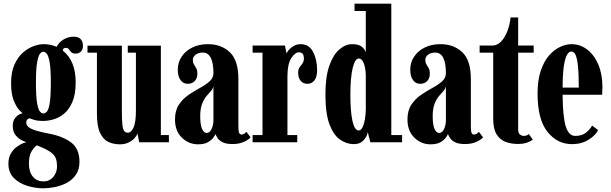

<svg xmlns="http://www.w3.org/2000/svg" viewBox="-20 -770 3308 1039"><path d="M215.5 249Q170 249 126.2 235.2Q82.5 221.5 54 192.2Q25.5 163 25.5 116.5Q25.5 82.5 39.2 60Q53 37.5 71.2 24.2Q89.5 11 104.5 5.2Q119.5 -0.5 122.5 -1Q117.5 -2 99.8 -10Q82 -18 65.5 -37Q49 -56 49 -89.5Q49 -116 62.5 -132Q76 -148 90.5 -153.5Q97.5 -156.5 102.5 -156.5Q99.5 -158.5 84.2 -174.5Q69 -190.5 54.5 -225.8Q40 -261 40 -320Q40 -379.5 58 -420Q76 -460.5 103.5 -484.8Q131 -509 161.2 -520Q191.5 -531 215.5 -531Q254.5 -531 286.5 -516.5Q299.5 -542.5 325 -557Q350.5 -571.5 378 -571.5Q406 -571.5 417.5 -557.2Q429 -543 429 -522.5Q429 -502 417.8 -491Q406.5 -480 389.5 -480Q372 -480 365 -487.8Q358 -495.5 352.8 -503.2Q347.5 -511 335.5 -511Q330.5 -511 325.8 -508.2Q321 -505.5 319.5 -496.5Q389.5 -441 389.5 -325.5Q389.5 -259 371.5 -217.8Q353.5 -176.5 326 -154.2Q298.5 -132 268.5 -123.8Q238.5 -115.5 214.5 -115.5Q183.5 -115.5 164.2 -121.5Q145 -127.5 140.5 -129.5Q138.5 -129.5 139 -129.5Q133.5 -129.5 127.8 -123.2Q122 -117 122 -105Q122 -87.5 147 -74.2Q172 -61 242 -47.5Q320 -33 365 1Q410 35 410 105Q410 148 390.2 176.2Q370.5 204.5 340 220.2Q309.5 236 276 242.5Q242.5 249 215.5 249ZM214.5 -156Q225 -156 234.2 -166.8Q243.5 -177.5 249.2 -213Q255 -248.5 255 -323.5Q255 -395 249 -430.8Q243 -466.5 233.8 -478.2Q224.5 -490 214.5 -490Q204.5 -490 195.5 -478Q186.5 -466 180.5 -430Q174.5 -394 174.5 -322Q174.5 -247 180.8 -212Q187 -177 196 -166.5Q205 -156 214.5 -156ZM215.5 211.5Q248.5 211.5 268.5 187.2Q288.5 163 288.5 131.5Q288.5 100 279.8 81.8Q271 63.5 245.5 47.5Q231 38.5 210.8 29.5Q190.5 20.5 179.5 16.5Q168 23 152.2 46.8Q136.5 70.5 136.5 115Q136.5 159.5 157.5 185.5Q178.5 211.5 215.5 211.5Z M629 11Q594.5 11 566.5 -2Q538.5 -15 521.5 -50.8Q504.5 -86.5 504.5 -155.5V-485H453.5V-523H639.5V-171Q639.5 -122 642.2 -96.2Q645 -70.5 652 -61.2Q659 -52 672 -52Q690.5 -52 703 -80.8Q715.5 -109.5 715.5 -170V-485H671.5V-523H850.5V-39H894V0H733L724 -48.5Q721.5 -37.5 709.2 -23.5Q697 -9.5 676.5 0.8Q656 11 629 11Z M1052 11Q1001 11 964 -25.2Q927 -61.5 927 -123.5Q927 -172 948 -203.5Q969 -235 1000 -256.2Q1031 -277.5 1062 -294.2Q1093 -311 1114 -329.5Q1135 -348 1135 -374.5Q1135 -428 1120.8 -456.8Q1106.5 -485.5 1077 -485.5Q1053 -485.5 1038.2 -473.8Q1023.5 -462 1023.5 -445.5Q1023.5 -431.5 1029.5 -421.8Q1035.5 -412 1041.8 -401Q1048 -390 1048 -371Q1048 -346 1033.5 -331.2Q1019 -316.5 995.5 -316.5Q971.5 -316.5 956.8 -336.8Q942 -357 942 -392.5Q942 -432 963 -463.5Q984 -495 1020.8 -513Q1057.5 -531 1105.5 -531Q1177.5 -531 1223.8 -487.2Q1270 -443.5 1270 -343V-86.5Q1270 -60 1274 -51Q1278 -42 1287 -42Q1296.5 -42 1303.2 -47.2Q1310 -52.5 1313.5 -56.5L1336 -27Q1326.5 -14.5 1300.2 -2.5Q1274 9.5 1239 9.5Q1203.5 9.5 1184.5 -0.2Q1165.5 -10 1157.5 -22.8Q1149.5 -35.5 1146 -44.5Q1144 -38.5 1134.5 -25.2Q1125 -12 1105.2 -0.5Q1085.5 11 1052 11ZM1098.5 -50.5Q1115 -50.5 1125 -72Q1135 -93.5 1135 -120V-304Q1133 -290 1122 -278Q1111 -266 1097.2 -249.8Q1083.5 -233.5 1073.5 -207.8Q1063.5 -182 1063.5 -140.5Q1063.5 -95.5 1073.2 -73Q1083 -50.5 1098.5 -50.5Z M1347 0V-39H1400.5V-485H1347V-523.5H1522L1530.5 -480.5Q1533 -488.5 1543.5 -500.5Q1554 -512.5 1570.2 -521.8Q1586.5 -531 1607 -531Q1652.5 -531 1674.2 -489.2Q1696 -447.5 1696 -390Q1696 -354 1681.8 -335.2Q1667.5 -316.5 1643.5 -316.5Q1621 -316.5 1607.2 -332.5Q1593.5 -348.5 1593.5 -376.5Q1593.5 -395 1601.2 -405.8Q1609 -416.5 1616.8 -426.8Q1624.5 -437 1624.5 -453.5Q1624.5 -487 1597.5 -487Q1576.5 -487 1556 -455Q1535.5 -423 1535.5 -356.5V-39H1588.5V0Z M1894.5 10Q1856 10 1820.8 -14Q1785.5 -38 1763.2 -96.5Q1741 -155 1741 -259Q1741 -354.5 1762.2 -414.5Q1783.5 -474.5 1816.8 -502.8Q1850 -531 1885.5 -531Q1914.5 -531 1930 -522Q1945.5 -513 1951.8 -502.5Q1958 -492 1959.5 -487V-710.5H1898.5V-750H2097.5V-39H2156V0H1984L1970 -55.5Q1968.5 -35.5 1949.2 -12.8Q1930 10 1894.5 10ZM1921.5 -64Q1933 -64 1941.5 -80.5Q1950 -97 1954.5 -123.2Q1959 -149.5 1959.5 -178.5V-366.5Q1957.5 -405.5 1947.8 -429.5Q1938 -453.5 1921.5 -453.5Q1901 -453.5 1888.5 -401.5Q1876 -349.5 1876 -257.5Q1876 -167.5 1887.2 -115.8Q1898.5 -64 1921.5 -64Z M2310 11Q2259 11 2222 -25.2Q2185 -61.5 2185 -123.5Q2185 -172 2206 -203.5Q2227 -235 2258 -256.2Q2289 -277.5 2320 -294.2Q2351 -311 2372 -329.5Q2393 -348 2393 -374.5Q2393 -428 2378.8 -456.8Q2364.5 -485.5 2335 -485.5Q2311 -485.5 2296.2 -473.8Q2281.5 -462 2281.5 -445.5Q2281.5 -431.5 2287.5 -421.8Q2293.5 -412 2299.8 -401Q2306 -390 2306 -371Q2306 -346 2291.5 -331.2Q2277 -316.5 2253.5 -316.5Q2229.5 -316.5 2214.8 -336.8Q2200 -357 2200 -392.5Q2200 -432 2221 -463.5Q2242 -495 2278.8 -513Q2315.5 -531 2363.5 -531Q2435.5 -531 2481.8 -487.2Q2528 -443.5 2528 -343V-86.5Q2528 -60 2532 -51Q2536 -42 2545 -42Q2554.5 -42 2561.2 -47.2Q2568 -52.5 2571.5 -56.5L2594 -27Q2584.5 -14.5 2558.2 -2.5Q2532 9.5 2497 9.5Q2461.5 9.5 2442.5 -0.2Q2423.5 -10 2415.5 -22.8Q2407.5 -35.5 2404 -44.5Q2402 -38.5 2392.5 -25.2Q2383 -12 2363.2 -0.5Q2343.5 11 2310 11ZM2356.5 -50.5Q2373 -50.5 2383 -72Q2393 -93.5 2393 -120V-304Q2391 -290 2380 -278Q2369 -266 2355.2 -249.8Q2341.5 -233.5 2331.5 -207.8Q2321.5 -182 2321.5 -140.5Q2321.5 -95.5 2331.2 -73Q2341 -50.5 2356.5 -50.5Z M2781.5 9Q2747.5 9 2717.2 -1.8Q2687 -12.5 2668 -41.8Q2649 -71 2649 -126.5V-485H2575.5V-523.5H2649Q2674.5 -526 2694.2 -548Q2714 -570 2726.5 -603.8Q2739 -637.5 2743 -675.5H2784V-523.5H2868V-485H2784V-70Q2784 -49 2794 -41.8Q2804 -34.5 2813 -34.5Q2832.5 -34.5 2841.5 -45L2863.5 -14Q2848.5 -3.5 2829.2 2.8Q2810 9 2781.5 9Z M3075.5 10Q2995.5 10 2942.2 -57.2Q2889 -124.5 2889 -263.5Q2889 -336 2906.2 -387Q2923.5 -438 2951.2 -469.8Q2979 -501.5 3011 -516.2Q3043 -531 3072.5 -531Q3119.5 -531 3157.5 -502Q3195.5 -473 3217.8 -420.8Q3240 -368.5 3240 -298Q3240 -277.5 3238.5 -257.5H3024.5Q3025.5 -138 3041.5 -86.2Q3057.5 -34.5 3093 -34.5Q3130 -34.5 3152.2 -53Q3174.5 -71.5 3184 -90.5L3216.5 -66Q3204 -38.5 3165.5 -14.2Q3127 10 3075.5 10ZM3072.5 -491Q3060 -491.5 3049.5 -475.5Q3039 -459.5 3032 -417.2Q3025 -375 3024.5 -296H3112Q3112 -373 3107.2 -415.5Q3102.5 -458 3093.8 -474.8Q3085 -491.5 3072.5 -491Z"/></svg>

Font: Imbue 10pt ExtraBold
Style: Regular
Weight: 800
Designer: Tyler Finck
Foundry: Etcetera Type Company
Version: Version 1.102; ttfautohint (v1.8.3)